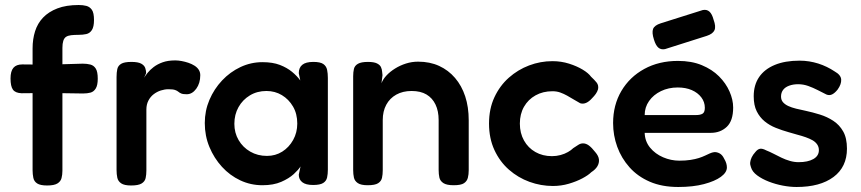

<svg xmlns="http://www.w3.org/2000/svg" viewBox="-20 -730 3434 766"><path d="M168 10Q141 10 128.5 2Q116 -6 113 -20.5Q110 -35 110 -51V-537Q110 -574 120 -605.5Q130 -637 152 -660Q174 -683 209 -696.5Q244 -710 294 -710Q311 -710 324.5 -706.5Q338 -703 346.5 -691Q355 -679 355 -650Q355 -623 346.5 -610Q338 -597 324 -594Q310 -591 293 -591Q276 -591 263.5 -589.5Q251 -588 243.5 -583Q236 -578 232.5 -567Q229 -556 229 -539V-49Q229 -33 225.5 -19.5Q222 -6 209 2Q196 10 168 10ZM69 -473 172 -472 310 -476Q327 -476 340.5 -472.5Q354 -469 362 -456.5Q370 -444 370 -416Q370 -390 362 -377Q354 -364 341 -360.5Q328 -357 311 -357L177 -359L66 -358Q41 -359 31.5 -372.5Q22 -386 22 -417Q22 -446 33.5 -459.5Q45 -473 69 -473Z M503 10Q476 10 463.5 1.5Q451 -7 448 -21Q445 -35 445 -52V-423Q445 -441 448 -454.5Q451 -468 463.5 -475.5Q476 -483 504 -483Q531 -483 543.5 -476Q556 -469 559.5 -458.5Q563 -448 563 -438L555 -420Q560 -428 569 -439.5Q578 -451 593 -462.5Q608 -474 629 -481.5Q650 -489 679 -489Q691 -489 704.5 -486.5Q718 -484 731.5 -479.5Q745 -475 756 -468Q767 -461 773 -451.5Q779 -442 779 -430Q779 -398 763 -376Q747 -354 725 -354Q710 -354 703 -357Q696 -360 691.5 -364Q687 -368 678.5 -371Q670 -374 652 -374Q637 -374 621.5 -369Q606 -364 593 -354Q580 -344 572 -328.5Q564 -313 564 -293V-50Q564 -33 561 -19.5Q558 -6 545 2Q532 10 503 10Z M1229 8Q1200 8 1186 -3Q1172 -14 1172 -33L1179 -66Q1171 -53 1152 -35.5Q1133 -18 1102 -4.5Q1071 9 1027 9Q980 9 938.5 -10.5Q897 -30 865.5 -64.5Q834 -99 815.5 -143.5Q797 -188 797 -239Q797 -288 815.5 -331.5Q834 -375 866 -409Q898 -443 939.5 -462.5Q981 -482 1027 -482Q1068 -482 1096.5 -471Q1125 -460 1145 -443.5Q1165 -427 1178 -409L1172 -438Q1172 -460 1186 -471.5Q1200 -483 1230 -483Q1258 -483 1270 -474.5Q1282 -466 1285 -451.5Q1288 -437 1288 -419V-53Q1288 -36 1285 -22Q1282 -8 1269.5 0Q1257 8 1229 8ZM1045 -108Q1079 -108 1106 -125Q1133 -142 1149.5 -171.5Q1166 -201 1166 -237Q1166 -276 1149 -305Q1132 -334 1104.5 -350.5Q1077 -367 1043 -367Q1006 -367 977 -349.5Q948 -332 931.5 -302.5Q915 -273 915 -236Q915 -200 932 -171Q949 -142 978.5 -125Q1008 -108 1045 -108Z M1447 9Q1420 9 1407.5 0.5Q1395 -8 1392 -21.5Q1389 -35 1389 -52V-426Q1389 -442 1392 -455Q1395 -468 1408 -475.5Q1421 -483 1448 -483Q1472 -483 1484 -477Q1496 -471 1500 -462Q1504 -453 1504.5 -444Q1505 -435 1506 -430L1502 -398Q1508 -414 1522 -429Q1536 -444 1556 -456.5Q1576 -469 1599.5 -476.5Q1623 -484 1648 -484Q1695 -484 1732 -467Q1769 -450 1795.5 -419Q1822 -388 1836 -345.5Q1850 -303 1850 -250V-51Q1850 -34 1846.5 -20.5Q1843 -7 1831 1Q1819 9 1790 9Q1762 9 1749 0.5Q1736 -8 1733 -21.5Q1730 -35 1730 -52V-251Q1730 -287 1717.5 -313Q1705 -339 1681.5 -353Q1658 -367 1622 -367Q1587 -367 1561 -352.5Q1535 -338 1521 -312Q1507 -286 1507 -251V-51Q1507 -34 1504 -20.5Q1501 -7 1488.5 1Q1476 9 1447 9Z M2186 12Q2138 12 2092.5 -4.5Q2047 -21 2010.5 -53Q1974 -85 1952.5 -131.5Q1931 -178 1931 -237Q1931 -296 1952.5 -342Q1974 -388 2010 -420Q2046 -452 2091 -469Q2136 -486 2184 -486Q2219 -486 2250.5 -476Q2282 -466 2305 -452Q2328 -438 2338 -424Q2351 -412 2360 -401Q2369 -390 2366 -374Q2363 -364 2357 -355.5Q2351 -347 2342 -338Q2318 -311 2295 -318Q2282 -325 2269 -333Q2256 -341 2242.5 -348.5Q2229 -356 2215 -361Q2201 -366 2184 -366Q2146 -366 2116.5 -349.5Q2087 -333 2070.5 -304Q2054 -275 2054 -237Q2054 -199 2070.5 -169.5Q2087 -140 2116 -123.5Q2145 -107 2182 -107Q2200 -107 2216.5 -111.5Q2233 -116 2246 -123.5Q2259 -131 2267 -139Q2278 -146 2287 -152Q2296 -158 2306 -158Q2318 -158 2329.5 -149.5Q2341 -141 2355 -123Q2368 -108 2369.5 -94Q2371 -80 2363.5 -67Q2356 -54 2339 -43Q2327 -31 2303.5 -18.5Q2280 -6 2249.5 3Q2219 12 2186 12Z M2686 16Q2621 16 2572.5 -5Q2524 -26 2491.5 -62.5Q2459 -99 2442.5 -144.5Q2426 -190 2426 -239Q2426 -311 2459 -367Q2492 -423 2550.5 -455Q2609 -487 2685 -487Q2739 -487 2780 -470Q2821 -453 2848.5 -425.5Q2876 -398 2890.5 -365Q2905 -332 2905 -301Q2905 -248 2879.5 -224Q2854 -200 2816 -200H2552Q2553 -166 2573.5 -141Q2594 -116 2625.5 -102.5Q2657 -89 2690 -89Q2715 -89 2734.5 -92Q2754 -95 2768 -99.5Q2782 -104 2792.5 -109Q2803 -114 2812 -118Q2821 -122 2829 -123Q2840 -124 2851 -118Q2862 -112 2869 -97Q2875 -87 2877.5 -78.5Q2880 -70 2880 -62Q2880 -42 2856 -24.5Q2832 -7 2788.5 4.5Q2745 16 2686 16ZM2552 -271H2757Q2774 -271 2783 -276.5Q2792 -282 2792 -300Q2792 -323 2778 -341.5Q2764 -360 2740 -370.5Q2716 -381 2684 -381Q2647 -381 2617 -366.5Q2587 -352 2569.5 -327Q2552 -302 2552 -271ZM2633 -534Q2617 -531 2606.5 -540Q2596 -549 2589 -572Q2580 -600 2585.5 -614.5Q2591 -629 2616 -637L2784 -690Q2800 -693 2810.5 -683.5Q2821 -674 2827 -651Q2837 -624 2830.5 -609.5Q2824 -595 2800 -587Z M3158 16Q3132 16 3103 10.5Q3074 5 3047 -5.5Q3020 -16 3000.5 -30.5Q2981 -45 2976 -63Q2972 -73 2973 -82.5Q2974 -92 2979 -102.5Q2984 -113 2994 -124Q3003 -135 3012.5 -136.5Q3022 -138 3037 -130Q3050 -125 3065.5 -117Q3081 -109 3097.5 -101Q3114 -93 3131.5 -88Q3149 -83 3166 -83Q3203 -83 3225 -95.5Q3247 -108 3247 -131Q3247 -144 3240 -154Q3233 -164 3221.5 -170.5Q3210 -177 3194.5 -182.5Q3179 -188 3161.5 -192.5Q3144 -197 3125 -203Q3100 -210 3075 -220Q3050 -230 3030.5 -246Q3011 -262 2999 -286Q2987 -310 2987 -346Q2987 -391 3008.5 -422.5Q3030 -454 3071 -471Q3112 -488 3170 -488Q3190 -488 3208.5 -485Q3227 -482 3244.5 -476.5Q3262 -471 3278.5 -463Q3295 -455 3310 -445Q3335 -431 3336 -412.5Q3337 -394 3322 -373Q3311 -359 3300 -353.5Q3289 -348 3277 -353Q3261 -361 3242.5 -370.5Q3224 -380 3204.5 -387Q3185 -394 3164 -394Q3144 -394 3128 -388Q3112 -382 3104 -371Q3096 -360 3096 -345Q3096 -331 3104 -322Q3112 -313 3125 -307Q3138 -301 3156 -296.5Q3174 -292 3194 -288Q3222 -282 3251 -273Q3280 -264 3304.5 -248Q3329 -232 3344 -205.5Q3359 -179 3359 -137Q3359 -64 3305.5 -24Q3252 16 3158 16Z"/></svg>

Font: Fredoka Medium
Style: Regular
Weight: 500
Designer: Ben Nathan
Foundry: Milena B. Brandão, Ben Nathan
Version: Version 2.001